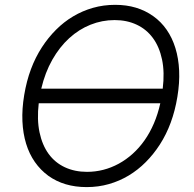

<svg xmlns="http://www.w3.org/2000/svg" viewBox="-20 -757 797 787"><path d="M79.2 -367.5Q88.8 -425.1 106.9 -473.5Q125 -522 152 -563.6Q177.6 -603 209.7 -635.1Q241.8 -667.3 279.7 -689.8Q317.5 -712.4 360.8 -724.8Q404.1 -737.2 452.1 -737.2Q498.2 -737.2 537.1 -725.5Q576 -713.8 608.3 -690.7Q640.3 -668 663.2 -634.9Q686.1 -601.9 699 -559.8Q712 -517.8 714.3 -467.5Q716.6 -417.3 707 -359.7Q688.6 -247.2 634.9 -164.1Q609.4 -124.6 577.4 -92.5Q545.5 -60.4 507.6 -37.6Q469.8 -14.9 426.5 -2.5Q383.2 9.9 335.2 9.9Q242.5 9.9 177.9 -36.6Q146 -60 122.9 -93Q99.8 -126.1 87 -168Q74.2 -209.9 71.9 -259.9Q69.6 -310 79.2 -367.5ZM149.1 -393.5H647Q655.2 -460.6 644.2 -513Q633.2 -565.3 606.7 -601.2Q580.3 -637.1 540.1 -655.9Q500 -674.7 449.9 -674.7Q398.4 -674.7 350.9 -655.7Q303.3 -636.7 263.7 -600.5Q224.1 -564.3 194.4 -512.1Q164.8 -459.9 149.1 -393.5ZM336.6 -52.6Q405.2 -52.6 466.6 -85.9Q497.2 -102.6 524 -126.8Q550.8 -150.9 572.6 -182Q594.5 -213.1 610.8 -251.1Q627.1 -289.1 637.1 -333.8H138.8Q131 -267 142 -214.7Q153.1 -162.3 179.3 -126.2Q205.6 -90.2 245.9 -71.4Q286.2 -52.6 336.6 -52.6Z"/></svg>

Font: Inter P Light
Style: Italic
Weight: 300
Italic angle: 9.39999°
Designer: Rasmus Andersson
Foundry: rsms
Version: Version 3.018;git-588b23468